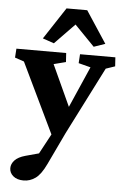

<svg xmlns="http://www.w3.org/2000/svg" viewBox="-65 -692 619 957"><g transform="rotate(5 244.5 -213.5)"><path d="M218.8 3.9 40 -368.2 -5.9 -383.8 -2.9 -428.7H246.1L249 -383.8L188.5 -368.2L297.9 -129.9ZM492.2 -428.7 495.1 -383.8 449.2 -368.2 278.3 -31.2 201.2 130.9Q175.8 184.6 148.4 203.6Q121.1 222.7 89.8 222.7Q56.6 222.7 37.6 206.5Q18.6 190.4 18.6 167Q18.6 145.5 35.6 127.4Q52.7 109.4 87.9 99.6L203.1 68.4L137.7 113.3L255.9 -106.4L268.6 -129.9L373 -368.2L312.5 -383.8L315.4 -428.7ZM436.5 -491.2 379.9 -471.7 248 -607.4H312.5L180.7 -471.7L124 -491.2L228.5 -650.4H332Z"/></g></svg>

Font: Crimson Pro ExtraLight
Style: Bold
Weight: 700
Version: Version 1.002